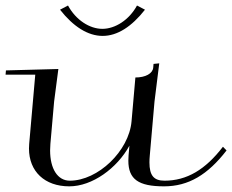

<svg xmlns="http://www.w3.org/2000/svg" viewBox="-21 -649 822 679"><path d="M185.4 -405 0 -400 -1.3 -385H103.7L82.2 -140C81.8 -134.4 81.5 -129 81.5 -123.7C81.5 -42.8 136.9 10 224.1 10C305.5 10 393 -54 436.7 -133.7L433.7 -100C433.2 -93.3 432.9 -86.9 432.9 -80.8C432.9 -14.9 468.8 10 559.1 10C645.6 10 713.7 -31 780.2 -117L767.4 -130C705.3 -49 639.6 -10 560.9 -10C523.2 -10 507.5 -28 507.5 -74.8C507.5 -82.4 507.9 -90.8 508.8 -100L525.4 -290L542.2 -425L522 -423L520.9 -410C519 -389 493.8 -375 457.8 -375L444.2 -220C435.1 -115 325.4 -10 225.9 -10C182.8 -10 156.2 -52 156.2 -117.1C156.2 -124.4 156.6 -132.1 157.2 -140L170.4 -290ZM191.3 -614.7C238.3 -554.8 290 -522 342 -522C394 -522 444.6 -554.7 491.7 -614.7L463.5 -629.5C435.7 -578.2 386 -547 341 -547C296 -547 247.4 -578.1 219.5 -629.5Z"/></svg>

Font: Galberik
Style: Regular
Weight: 400
Designer: Gluk
Foundry: Gluk
Version: Version 0.50